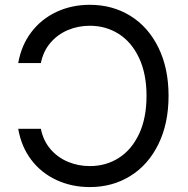

<svg xmlns="http://www.w3.org/2000/svg" viewBox="-20 -757 770 787"><path d="M670.9 -364.3Q670.9 -251 629.4 -166.3Q587.9 -81.5 514.6 -35.9Q441.4 9.8 348.1 9.8Q274.4 9.8 212.2 -18.8Q149.9 -47.4 108.6 -101.3Q67.4 -155.3 54.7 -229H147.5Q157.2 -180.7 186.5 -146.2Q215.8 -111.8 258.1 -94Q300.3 -76.2 348.1 -76.2Q414.6 -76.2 467.3 -109.9Q520 -143.6 550.3 -208.5Q580.6 -273.4 580.6 -364.3Q580.6 -454.6 550 -519.5Q519.5 -584.5 466.8 -617.9Q414.1 -651.4 348.1 -651.4Q299.8 -651.4 257.8 -633.5Q215.8 -615.7 186.5 -581.3Q157.2 -546.9 147.5 -498.5H54.7Q67.4 -571.3 108.4 -625.2Q149.4 -679.2 211.7 -708.3Q273.9 -737.3 348.1 -737.3Q441.4 -737.3 514.6 -691.9Q587.9 -646.5 629.4 -561.8Q670.9 -477.1 670.9 -364.3Z"/></svg>

Font: Raveo Variable
Style: Regular
Weight: 400
Designer: Jakub Foglar, Rasmus Andersson (Inter)
Foundry: Jakubfoglar.com
Version: Version 1.000;Glyphs 3.2.3 (3260)